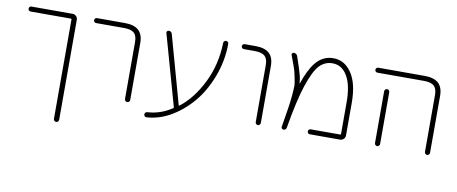

<svg xmlns="http://www.w3.org/2000/svg" viewBox="-66 -833 3103 1305"><g transform="rotate(10 1485.5 -181.0)"><path d="M347.7 -546.9Q361.3 -546.9 371.6 -536.6Q381.8 -526.4 381.8 -511.7V177.7Q381.8 185.5 376.5 190.9Q371.1 196.3 363.8 196.3Q356.4 196.3 351.1 190.9Q345.7 185.5 345.7 177.7V-507.8Q345.7 -512.7 341.8 -512.7H62.5Q55.7 -512.7 50.8 -517.6Q45.9 -522.5 45.9 -529.8Q45.9 -537.1 50.8 -542Q55.7 -546.9 62.5 -546.9Z M514.6 -512.7Q507.8 -512.7 502.9 -517.6Q498 -522.5 498 -529.8Q498 -537.1 502.9 -542Q507.8 -546.9 514.6 -546.9H708Q771.5 -546.9 802.7 -518.6Q834 -490.2 834 -431.6V-39.1Q834 -31.2 828.6 -25.9Q823.2 -20.5 815.9 -20.5Q808.6 -20.5 803.2 -25.9Q797.9 -31.2 797.9 -39.1V-431.6Q797.9 -475.6 777.3 -494.1Q756.8 -512.7 708 -512.7Z M1423.8 -529.3Q1423.8 -415 1381.8 -302.7Q1338.9 -190.4 1272 -112.8Q1205.1 -35.2 1121.1 11.7Q1044.9 53.7 962.9 58.6Q961.9 58.6 961.9 58.6Q955.1 58.6 950.2 53.7Q945.3 47.9 945.3 41Q945.3 34.2 950.2 28.8Q955.1 23.4 962.9 23.4Q1052.7 18.6 1131.8 -34.2Q1135.7 -36.1 1134.8 -40L997.1 -529.3Q995.1 -536.1 999.5 -541.5Q1003.9 -546.9 1010.7 -546.9Q1029.3 -546.9 1034.2 -529.3L1165 -59.6Q1166 -55.7 1169.9 -58.6Q1259.8 -127 1323.2 -254.9Q1384.8 -378.9 1388.7 -529.3Q1388.7 -537.1 1394 -542Q1399.4 -546.9 1406.2 -546.9Q1413.1 -546.9 1418.5 -542Q1423.8 -537.1 1423.8 -529.3Z M1609.4 -512.7H1535.2Q1527.3 -512.7 1522.5 -517.6Q1517.6 -522.5 1517.6 -529.8Q1517.6 -537.1 1522.5 -542Q1527.3 -546.9 1535.2 -546.9H1609.4Q1672.9 -546.9 1704.1 -518.6Q1735.4 -490.2 1735.4 -431.6V-38.1Q1735.4 -31.2 1730 -25.9Q1724.6 -20.5 1717.8 -20.5Q1710.9 -20.5 1705.6 -25.9Q1700.2 -31.2 1700.2 -38.1V-431.6Q1700.2 -475.6 1679.2 -494.1Q1658.2 -512.7 1609.4 -512.7Z M1948.2 -347.7Q1949.2 -347.7 1949.2 -347.7Q1982.4 -446.3 2023.4 -497.1Q2072.3 -557.6 2145.5 -557.6Q2222.7 -557.6 2271.5 -485.8Q2320.3 -414.1 2320.3 -279.3V-54.7Q2320.3 -41 2310.1 -30.8Q2299.8 -20.5 2285.2 -20.5H2076.2Q2069.3 -20.5 2064.5 -25.4Q2059.6 -30.3 2059.6 -37.6Q2059.6 -44.9 2064.5 -49.8Q2069.3 -54.7 2076.2 -54.7H2281.2Q2285.2 -54.7 2285.2 -58.6V-279.3Q2285.2 -395.5 2248 -459Q2210.9 -522.5 2145.5 -522.5Q2093.8 -522.5 2056.6 -484.4Q2019.5 -446.3 1982.4 -335.9Q1947.3 -230.5 1915 -38.1Q1914.1 -30.3 1908.2 -25.4Q1902.3 -20.5 1894.5 -20.5Q1887.7 -20.5 1883.3 -25.9Q1878.9 -31.2 1879.9 -38.1Q1894.5 -128.9 1900.4 -165Q1907.2 -204.1 1912.1 -259.8Q1916 -306.6 1916 -325.2Q1916 -329.1 1916 -332Q1915 -348.6 1906.2 -390.6Q1897.5 -432.6 1888.7 -455.1Q1881.8 -475.6 1861.3 -529.3Q1860.4 -531.2 1860.4 -534.2Q1860.4 -538.1 1862.3 -541Q1866.2 -546.9 1873 -546.9Q1892.6 -546.9 1899.4 -529.3Q1928.7 -445.3 1939.5 -403.3Q1946.3 -377 1948.2 -347.7Z M2777.3 -512.7H2457Q2449.2 -512.7 2444.3 -517.6Q2439.5 -522.5 2439.5 -529.8Q2439.5 -537.1 2444.3 -542Q2449.2 -546.9 2457 -546.9H2777.3Q2840.8 -546.9 2872.1 -518.6Q2903.3 -490.2 2903.3 -431.6V-38.1Q2903.3 -31.2 2897.9 -25.9Q2892.6 -20.5 2885.7 -20.5Q2878.9 -20.5 2873.5 -25.9Q2868.2 -31.2 2868.2 -38.1V-431.6Q2868.2 -475.6 2847.2 -494.1Q2826.2 -512.7 2777.3 -512.7ZM2523.4 -396.5Q2523.4 -403.3 2528.8 -408.7Q2534.2 -414.1 2541 -414.1Q2547.9 -414.1 2553.2 -408.7Q2558.6 -403.3 2558.6 -396.5V-46.9V-38.1Q2558.6 -31.2 2553.2 -25.9Q2547.9 -20.5 2541 -20.5Q2534.2 -20.5 2528.8 -25.9Q2523.4 -31.2 2523.4 -38.1V-46.9Z"/></g></svg>

Font: Gen Jyuu Gothic ExtraLight
Style: Regular
Weight: 100
Designer: [Source Han Sans]
Ryoko NISHIZUKA  (kana & ideographs); Paul D. Hunt (Latin, Greek & Cyrillic); Wenlong ZHANG  (bopomofo
Version: Version 1.002.20150607